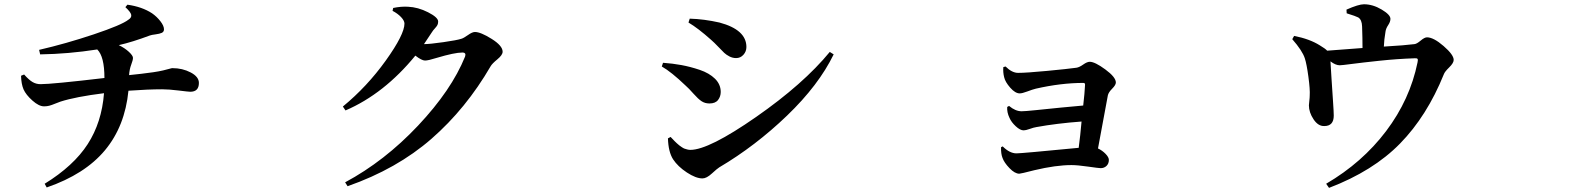

<svg xmlns="http://www.w3.org/2000/svg" viewBox="-20 -825 7540 913"><path d="M576.2 -791 585.9 -802.7Q655.3 -793 703.1 -761.7Q725.6 -746.1 742.7 -724.1Q759.8 -702.1 759.8 -685.5Q759.8 -673.8 749.5 -668.9Q739.3 -664.1 719.7 -661.6Q700.2 -659.2 692.4 -656.2Q609.4 -625 544.9 -610.4Q573.2 -596.7 592.8 -578.6Q612.3 -560.5 612.3 -549.8Q612.3 -539.1 604 -517.6Q595.7 -496.1 593.8 -467.8Q652.3 -473.6 708 -481.4Q735.4 -485.4 755.9 -490.2Q776.4 -495.1 786.1 -498Q795.9 -501 799.8 -501Q847.7 -501 886.7 -480.5Q925.8 -460 925.8 -430.7Q925.8 -388.7 884.8 -388.7Q877 -388.7 830.1 -394.5Q783.2 -400.4 751 -400.4Q684.6 -400.4 590.8 -393.6Q574.2 -224.6 479 -110.4Q383.8 3.9 202.1 66.4L192.4 48.8Q330.1 -36.1 397 -139.6Q463.9 -243.2 474.6 -381.8Q340.8 -365.2 267.6 -341.8Q260.7 -339.8 243.2 -332.5Q225.6 -325.2 214.4 -322.3Q203.1 -319.3 189.5 -319.3Q165 -319.3 134.3 -346.7Q103.5 -374 91.8 -400.4Q81.1 -425.8 80.1 -464.8L94.7 -470.7Q118.2 -444.3 135.3 -434.6Q152.3 -424.8 172.9 -424.8Q227.5 -424.8 476.6 -454.1Q476.6 -556.6 442.4 -589.8Q304.7 -568.4 170.9 -566.4L166 -587.9Q293 -617.2 425.8 -661.6Q558.6 -706.1 590.8 -731.4Q606.4 -741.2 604 -754.4Q601.6 -767.6 576.2 -791Z M1996.1 -615.2Q2023.4 -615.2 2088.4 -624.5Q2153.3 -633.8 2173.8 -640.6Q2184.6 -643.6 2205.1 -658.2Q2225.6 -672.9 2238.3 -672.9Q2265.6 -672.9 2317.9 -640.1Q2370.1 -607.4 2370.1 -579.1Q2370.1 -563.5 2345.2 -543Q2320.3 -522.5 2313.5 -510.7Q2196.3 -308.6 2031.7 -165Q1867.2 -21.5 1632.8 60.5L1621.1 42Q1808.6 -58.6 1967.8 -227.5Q2127 -396.5 2191.4 -555.7Q2198.2 -575.2 2178.7 -575.2Q2141.6 -575.2 2056.6 -549.8Q2016.6 -537.1 2001 -537.1Q1985.4 -537.1 1955.1 -560.5Q1806.6 -378.9 1623 -299.8L1610.4 -318.4Q1725.6 -413.1 1814.5 -537.1Q1903.3 -661.1 1903.3 -712.9Q1903.3 -726.6 1887.2 -743.7Q1871.1 -760.7 1846.7 -773.4L1849.6 -787.1Q1886.7 -794.9 1919.9 -793Q1967.8 -791 2015.6 -766.6Q2063.5 -742.2 2063.5 -722.7Q2063.5 -712.9 2060.1 -706.1Q2056.6 -699.2 2047.9 -689.9Q2039.1 -680.7 2033.2 -670.9Q2027.3 -662.1 1996.1 -615.2Z M3361.3 -635.7Q3298.8 -691.4 3253.9 -717.8L3259.8 -736.3Q3328.1 -734.4 3401.4 -717.8Q3529.3 -683.6 3529.3 -601.6Q3529.3 -580.1 3515.1 -564.5Q3501 -548.8 3480.5 -548.8Q3463.9 -548.8 3448.7 -556.6Q3433.6 -564.5 3423.8 -573.7Q3414.1 -583 3395 -603Q3376 -623 3361.3 -635.7ZM3262.7 -112.3Q3350.6 -112.3 3575.7 -269Q3800.8 -425.8 3925.8 -578.1L3944.3 -566.4Q3873 -419.9 3722.7 -275.4Q3572.3 -130.9 3400.4 -29.3Q3390.6 -23.4 3365.2 0Q3339.8 23.4 3320.3 23.4Q3289.1 23.4 3246.1 -4.9Q3203.1 -33.2 3180.7 -67.4Q3158.2 -102.5 3156.2 -167L3168.9 -173.8Q3169.9 -172.9 3177.7 -164.6Q3185.5 -156.2 3188 -153.8Q3190.4 -151.4 3198.2 -144Q3206.1 -136.7 3210 -133.8Q3213.9 -130.9 3221.7 -125.5Q3229.5 -120.1 3234.9 -118.2Q3240.2 -116.2 3248 -114.3Q3255.9 -112.3 3262.7 -112.3ZM3132.8 -526.4Q3177.7 -523.4 3220.2 -515.6Q3262.7 -507.8 3307.6 -492.7Q3352.5 -477.5 3379.9 -450.7Q3407.2 -423.8 3407.2 -387.7Q3407.2 -366.2 3394.5 -349.6Q3381.8 -333 3353.5 -333Q3332 -333 3315.9 -343.8Q3299.8 -354.5 3277.3 -379.9Q3254.9 -405.3 3240.2 -418Q3171.9 -483.4 3127 -508.8Z M4751 -505.9 4761.7 -508.8Q4792 -478.5 4821.3 -478.5Q4860.4 -478.5 4958.5 -487.8Q5056.6 -497.1 5098.6 -502.9Q5112.3 -504.9 5130.9 -518.1Q5149.4 -531.2 5162.1 -531.2Q5186.5 -531.2 5236.3 -494.6Q5286.1 -458 5286.1 -432.6Q5286.1 -420.9 5268.6 -403.3Q5251 -385.7 5248 -371.1Q5244.1 -346.7 5201.2 -119.1Q5221.7 -109.4 5237.3 -93.3Q5252.9 -77.1 5252.9 -64.5Q5252.9 -46.9 5241.7 -36.1Q5230.5 -25.4 5213.9 -25.4Q5205.1 -25.4 5154.3 -32.7Q5103.5 -40 5075.2 -40Q5001 -40 4898.4 -15.6Q4834 1 4827.1 1Q4805.7 1 4780.3 -25.4Q4754.9 -51.8 4747.1 -74.2Q4739.3 -93.8 4740.2 -125L4748 -128.9Q4781.2 -95.7 4813.5 -95.7Q4836.9 -95.7 5109.4 -122.1Q5117.2 -180.7 5123 -247.1Q5004.9 -238.3 4908.2 -220.7Q4895.5 -218.8 4876.5 -211.9Q4857.4 -205.1 4847.7 -205.1Q4831.1 -205.1 4810.1 -224.6Q4789.1 -244.1 4780.3 -264.6Q4767.6 -291 4769.5 -316.4L4778.3 -321.3Q4808.6 -295.9 4837.9 -295.9Q4853.5 -295.9 4905.8 -301.3Q4958 -306.6 5025.9 -313.5Q5093.8 -320.3 5130.9 -323.2Q5137.7 -381.8 5139.6 -420.9Q5140.6 -430.7 5131.8 -430.7Q5025.4 -430.7 4905.3 -403.3Q4889.6 -399.4 4865.2 -390.1Q4840.8 -380.9 4829.1 -380.9Q4807.6 -380.9 4783.7 -408.2Q4759.8 -435.5 4754.9 -458Q4749 -481.4 4751 -505.9Z M6383.8 -761.7 6382.8 -779.3Q6440.4 -804.7 6465.8 -804.7Q6507.8 -804.7 6549.8 -779.8Q6591.8 -754.9 6591.8 -735.4Q6591.8 -721.7 6581.1 -705.6Q6570.3 -689.5 6568.4 -674.8Q6561.5 -634.8 6560.5 -603.5Q6662.1 -609.4 6706.1 -615.2Q6716.8 -616.2 6735.4 -631.8Q6753.9 -647.5 6765.6 -647.5Q6796.9 -647.5 6844.7 -606Q6892.6 -564.5 6892.6 -540Q6892.6 -525.4 6871.1 -504.4Q6849.6 -483.4 6845.7 -471.7Q6765.6 -273.4 6637.7 -142.6Q6509.8 -11.7 6299.8 68.4L6286.1 48.8Q6458 -51.8 6571.3 -201.7Q6684.6 -351.6 6720.7 -528.3Q6723.6 -541 6720.7 -544.9Q6717.8 -548.8 6707 -547.9Q6622.1 -544.9 6539.6 -536.1Q6457 -527.3 6408.7 -521Q6360.4 -514.6 6350.6 -514.6Q6331.1 -514.6 6306.6 -533.2Q6307.6 -512.7 6311.5 -453.1Q6315.4 -393.6 6318.8 -342.8Q6322.3 -292 6322.3 -275.4Q6322.3 -225.6 6277.3 -225.6Q6248 -224.6 6226.1 -257.8Q6204.1 -291 6204.1 -324.2Q6204.1 -329.1 6206.1 -345.2Q6208 -361.3 6208 -371.1Q6210 -398.4 6201.7 -460Q6193.4 -521.5 6184.6 -547.9Q6172.9 -584 6125 -638.7L6133.8 -654.3Q6208 -639.6 6255.9 -609.4Q6282.2 -593.8 6291 -584Q6300.8 -585 6459 -596.7Q6459 -644.5 6457 -699.2Q6456.1 -731.4 6438.5 -742.2Q6427.7 -748 6383.8 -761.7Z"/></svg>

Font: Bpmf Zihi Serif Bold
Style: Bold
Weight: 700
Foundry: But Ko
Version: Version 1.320